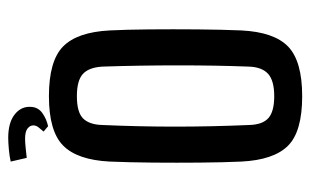

<svg xmlns="http://www.w3.org/2000/svg" viewBox="-164 -484 755 467"><g transform="rotate(90 213.5 -250.5)"><path d="M214 8Q128 8 93 -26.5Q58 -61 54 -140Q52 -179 51.5 -236Q51 -293 51.5 -353Q52 -413 54 -460Q58 -540 93.5 -574Q129 -608 214 -608Q300 -608 334.5 -573.5Q369 -539 373 -460Q375 -416 375.5 -359.5Q376 -303 375.5 -245.5Q375 -188 373 -140Q369 -61 334 -26.5Q299 8 214 8ZM214 -60Q253 -60 268 -75Q283 -90 284 -121Q288 -211 288 -299Q288 -387 284 -480Q283 -512 267 -526Q251 -540 214 -540Q176 -540 159.5 -525Q143 -510 142 -478Q139 -400 139 -306.5Q139 -213 142 -122Q144 -89 160 -74.5Q176 -60 214 -60ZM240 51Q241 34 255 24Q269 14 287 10L300 21Q295 27 290 33Q285 39 285 46Q285 54 292.5 60Q300 66 318 66Q326 66 340.5 64.5Q355 63 364 62L373 101Q360 104 343 105.5Q326 107 315 107Q278 107 258 91Q238 75 240 51Z"/></g></svg>

Font: Big Shoulders Text Medium
Style: Regular
Weight: 500
Designer: Patric King
Foundry: XO Type Co
Version: Version 1.000; ttfautohint (v1.8.2)